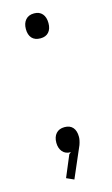

<svg xmlns="http://www.w3.org/2000/svg" viewBox="-110 -618 456 781"><g transform="rotate(-15 117.5 -227.5)"><path d="M165 -43Q165 -29.3 158.2 -9.8L102.1 120.1L70.8 106L108.9 15.1L117.2 8.8Q94.2 9.3 82 -5.6Q69.8 -20.5 69.8 -43Q69.8 -67.9 82.5 -82Q95.2 -96.2 118.2 -96.2Q141.1 -96.2 153.1 -82.3Q165 -68.4 165 -43ZM118.2 -575.2Q140.6 -575.2 152.8 -561Q165 -546.9 165 -522Q165 -497.6 152.8 -483.9Q140.6 -470.2 118.2 -470.2Q94.2 -470.2 82 -483.9Q69.8 -497.6 69.8 -522Q69.8 -546.4 82.5 -560.8Q95.2 -575.2 118.2 -575.2Z"/></g></svg>

Font: Sinkin Sans 200 X Light
Style: Regular
Weight: 200
Designer: Keith Bates
Foundry: K-Type
Version: Sinkin Sans (version 1.0)  by Keith Bates   •   © 2014   www